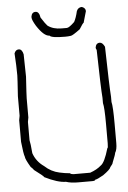

<svg xmlns="http://www.w3.org/2000/svg" viewBox="-57 -886 614 918"><g transform="rotate(-5 250.0 -427.0)"><path d="M52.7 -668Q68.4 -668 74.2 -642.6Q76.2 -551.8 76.2 -535.2Q70.3 -444.8 70.3 -431.6V-339.8Q66.4 -320.8 66.4 -318.4V-230.5Q70.3 -216.3 74.2 -168Q87.9 -127.4 125 -101.6Q155.8 -72.8 195.3 -64.5Q221.2 -58.6 246.1 -56.6Q246.1 -52.2 263.7 -50.8H341.8Q375 -62.5 394.5 -80.1Q414.1 -92.3 433.6 -160.2Q437.5 -160.2 437.5 -183.6V-275.4Q437.5 -355.5 431.6 -377V-402.3Q427.7 -445.8 423.8 -634.8Q420.4 -634.8 419.9 -644.5Q423.3 -666 441.4 -666Q454.6 -666 464.8 -644.5Q468.8 -454.6 472.7 -404.3V-378.9Q478.5 -357.4 478.5 -273.4V-181.6Q478.5 -149.4 468.8 -134.8Q468.8 -128.4 453.1 -89.8Q453.1 -84 439.5 -68.4Q437.5 -58.1 402.3 -33.2Q371.6 -15.6 363.3 -15.6Q362.3 -9.8 347.7 -9.8H281.2Q245.6 -9.8 222.7 -17.6Q183.6 -17.6 121.1 -48.8Q121.1 -53.2 74.2 -87.9Q74.2 -90.8 60.5 -103.5Q37.1 -143.1 37.1 -154.3Q31.7 -167 25.4 -226.6V-330.1Q25.4 -332.5 29.3 -351.6V-445.3Q35.2 -531.7 35.2 -544.9Q35.2 -589.8 31.2 -650.4Q37.6 -668 52.7 -668ZM371.1 -843.8Q388.7 -837.4 388.7 -822.3L373 -767.6Q369.6 -767.6 351.6 -738.3Q314.5 -710.9 306.6 -710.9Q294.4 -709 279.3 -709Q213.4 -709 205.1 -720.7Q178.7 -720.7 144.5 -773.4Q127 -802.2 127 -814.5V-818.4Q130.4 -839.8 148.4 -839.8Q165.5 -839.8 169.9 -810.5Q190.4 -778.3 199.2 -769.5Q225.1 -750 265.6 -750H291Q301.8 -750 328.1 -775.4Q338.4 -794.4 345.7 -826.2Q353 -843.8 371.1 -843.8Z"/></g></svg>

Font: CEF Fonts CJK Mono
Style: Regular
Weight: 400
Designer: PartyBoss (派对大魔王)
Version: Release 2.25